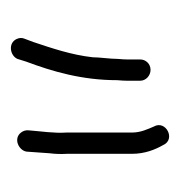

<svg xmlns="http://www.w3.org/2000/svg" viewBox="-9 -740 330 352"><g transform="rotate(90 156.0 -564.0)"><path d="M258 -448 261 -490C262.3 -500 262.7 -510.7 262 -522V-641C262 -664.5 254.3 -683.5 246 -698C235.8 -721.8 199.4 -703.1 212 -681C216.7 -670 223 -656.9 223 -641V-521C224.6 -498.1 220.7 -474.4 219 -452C218.3 -446.7 219.7 -441.8 223 -437.5C234.2 -422.9 256.2 -433.5 258 -448ZM89 -656V-632C89 -628 88.7 -622.3 88 -615C88 -600.6 85 -581.8 85 -569C80.7 -530.1 68.3 -493.8 57 -460L51 -444C49 -439.3 49.2 -434.5 51.5 -429.5C59.1 -413.2 82.2 -417.5 88 -431L93 -447C111.1 -495.3 127 -549.5 127 -614C127.7 -621.3 128 -627.3 128 -632V-656C128 -666.6 118.6 -675 108 -675C97.4 -675 89 -666.6 89 -656Z"/></g></svg>

Font: Just Breathe
Style: Regular
Weight: 400
Foundry: Cannot Into Space Fonts
Version: Version 0.72